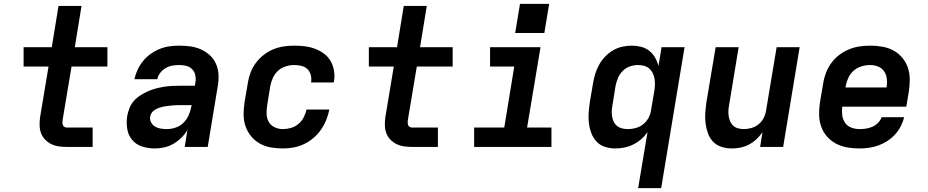

<svg xmlns="http://www.w3.org/2000/svg" viewBox="-20 -766 4840 1001"><path d="M329 0Q307 0 286 -3Q265 -6 247 -15Q229 -24 215 -38.5Q201 -53 194 -72Q187 -91 186.5 -112Q186 -133 189 -155L233 -419H103V-520H250L285 -735H405L370 -520H540V-419H353L306 -138Q305 -132 305.5 -125Q306 -118 308.5 -112.5Q311 -107 316.5 -104Q322 -101 329 -101H463V0Z M787 8Q753 8 721.5 -2Q690 -12 669.5 -36Q649 -60 643.5 -93Q638 -126 643 -160Q647 -181 655 -202Q663 -223 677.5 -239.5Q692 -256 711.5 -268.5Q731 -281 751 -290Q771 -299 792 -304.5Q813 -310 834.5 -313.5Q856 -317 877 -318Q898 -319 918 -319H996L999 -338Q1002 -356 998 -374.5Q994 -393 981.5 -405.5Q969 -418 951.5 -422.5Q934 -427 915 -427Q897 -427 879 -424Q861 -421 844.5 -411.5Q828 -402 815.5 -386.5Q803 -371 800 -353H681Q686 -378 697.5 -402.5Q709 -427 726 -448Q743 -469 765.5 -485Q788 -501 813 -511Q838 -521 863.5 -524.5Q889 -528 914 -528Q944 -528 973 -524Q1002 -520 1027.5 -508.5Q1053 -497 1073.5 -478.5Q1094 -460 1105.5 -434.5Q1117 -409 1119 -380Q1121 -351 1116 -321L1063 0H943L957 -88Q944 -66 925 -47.5Q906 -29 883.5 -16Q861 -3 836 2.5Q811 8 787 8ZM850 -93Q873 -93 896.5 -101Q920 -109 937.5 -127Q955 -145 964.5 -167.5Q974 -190 978 -213L979 -218H918Q908 -218 897 -217.5Q886 -217 875 -216Q864 -215 853 -213.5Q842 -212 831.5 -210Q821 -208 810 -204Q799 -200 789 -194.5Q779 -189 772 -179.5Q765 -170 763 -159Q760 -143 767.5 -128.5Q775 -114 788.5 -106Q802 -98 818 -95.5Q834 -93 850 -93Z M1455 8Q1422 8 1391 2.5Q1360 -3 1334 -18Q1308 -33 1289 -56Q1270 -79 1260 -108Q1250 -137 1250 -169Q1250 -201 1255 -233L1272 -333Q1276 -360 1286 -387Q1296 -414 1313.5 -437.5Q1331 -461 1354.5 -479.5Q1378 -498 1405 -509Q1432 -520 1459.5 -524Q1487 -528 1514 -528Q1543 -528 1570.5 -524.5Q1598 -521 1623 -511.5Q1648 -502 1669.5 -486Q1691 -470 1704 -447Q1717 -424 1721.5 -396.5Q1726 -369 1721 -341Q1721 -340 1720.5 -338.5Q1720 -337 1720 -336H1602Q1602 -337 1602 -337.5Q1602 -338 1602 -338Q1605 -358 1600 -376Q1595 -394 1582.5 -406Q1570 -418 1551.5 -422.5Q1533 -427 1514 -427Q1492 -427 1469.5 -420Q1447 -413 1429.5 -397Q1412 -381 1402.5 -359.5Q1393 -338 1389 -317L1373 -217Q1369 -194 1370 -171Q1371 -148 1381.5 -130Q1392 -112 1412 -102.5Q1432 -93 1455 -93Q1476 -93 1497 -99Q1518 -105 1535.5 -119.5Q1553 -134 1563.5 -154.5Q1574 -175 1578 -195H1697Q1692 -168 1681 -141Q1670 -114 1653.5 -90Q1637 -66 1614 -46.5Q1591 -27 1564.5 -14.5Q1538 -2 1510 3Q1482 8 1455 8Z M2129 0Q2107 0 2086 -3Q2065 -6 2047 -15Q2029 -24 2015 -38.5Q2001 -53 1994 -72Q1987 -91 1986.5 -112Q1986 -133 1989 -155L2033 -419H1903V-520H2050L2085 -735H2205L2170 -520H2340V-419H2153L2106 -138Q2105 -132 2105.5 -125Q2106 -118 2108.5 -112.5Q2111 -107 2116.5 -104Q2122 -101 2129 -101H2263V0Z M2452 0V-101H2609L2661 -419H2535V-520H2798L2728 -101H2855V0ZM2818 -594H2666L2691 -746H2843Z M3307 215 3356 -78Q3342 -57 3323 -40.5Q3304 -24 3282 -13Q3260 -2 3236 3Q3212 8 3189 8Q3161 8 3135 0Q3109 -8 3091 -27Q3073 -46 3063.5 -70.5Q3054 -95 3050.5 -122Q3047 -149 3049 -177Q3051 -205 3055 -233L3072 -333Q3076 -357 3083.5 -381.5Q3091 -406 3103.5 -428.5Q3116 -451 3134.5 -470.5Q3153 -490 3176 -503.5Q3199 -517 3224 -522.5Q3249 -528 3273 -528Q3298 -528 3322 -522Q3346 -516 3364.5 -501.5Q3383 -487 3395 -466Q3407 -445 3413 -422L3429 -520H3549L3427 215ZM3253 -93Q3274 -93 3294.5 -98.5Q3315 -104 3332.5 -117.5Q3350 -131 3360.5 -150.5Q3371 -170 3374 -190L3391 -290Q3394 -307 3394.5 -323Q3395 -339 3392.5 -355Q3390 -371 3383 -385Q3376 -399 3364.5 -409Q3353 -419 3337.5 -423Q3322 -427 3306 -427Q3285 -427 3263.5 -419.5Q3242 -412 3226 -395.5Q3210 -379 3201.5 -358.5Q3193 -338 3189 -317L3173 -217Q3170 -201 3169.5 -186Q3169 -171 3171.5 -157Q3174 -143 3180.5 -130Q3187 -117 3198 -108.5Q3209 -100 3223.5 -96.5Q3238 -93 3253 -93Z M3795 8Q3767 8 3741 -0.5Q3715 -9 3697.5 -27.5Q3680 -46 3671 -71Q3662 -96 3658.5 -123Q3655 -150 3657 -177.5Q3659 -205 3663 -233L3711 -520H3831L3781 -217Q3778 -202 3777.5 -187Q3777 -172 3779.5 -157.5Q3782 -143 3788 -130.5Q3794 -118 3804.5 -109Q3815 -100 3829.5 -96.5Q3844 -93 3859 -93Q3878 -93 3898.5 -99Q3919 -105 3935.5 -118.5Q3952 -132 3961.5 -151Q3971 -170 3974 -190L4029 -520H4149L4063 0H3943L3955 -77Q3942 -57 3923.5 -40Q3905 -23 3884 -12Q3863 -1 3840 3.5Q3817 8 3795 8Z M4461 8Q4428 8 4396.5 2.5Q4365 -3 4338 -17.5Q4311 -32 4291 -55Q4271 -78 4261 -107Q4251 -136 4250.5 -168Q4250 -200 4255 -233L4272 -333Q4276 -360 4286.5 -387Q4297 -414 4314.5 -438Q4332 -462 4356 -480Q4380 -498 4407 -509Q4434 -520 4461.5 -524Q4489 -528 4517 -528Q4549 -528 4580.5 -522.5Q4612 -517 4638.5 -502.5Q4665 -488 4684.5 -464.5Q4704 -441 4713.5 -412Q4723 -383 4723 -351Q4723 -319 4718 -287L4705 -210H4371Q4368 -187 4371 -165Q4374 -143 4385.5 -126Q4397 -109 4417.5 -101Q4438 -93 4461 -93Q4477 -93 4494.5 -95.5Q4512 -98 4528 -105Q4544 -112 4557.5 -125.5Q4571 -139 4576 -155H4694Q4688 -131 4676 -107.5Q4664 -84 4646 -64.5Q4628 -45 4605.5 -30.5Q4583 -16 4559 -7.5Q4535 1 4510 4.5Q4485 8 4461 8ZM4388 -310H4602Q4606 -333 4603.5 -355Q4601 -377 4589.5 -394Q4578 -411 4558 -419Q4538 -427 4516 -427Q4494 -427 4471 -420Q4448 -413 4430.5 -397.5Q4413 -382 4403 -360.5Q4393 -339 4389 -317Z"/></svg>

Font: Iosevka SS04 Extended Oblique
Style: Bold
Weight: 700
Width: 7
Italic angle: -9°
Monospace: yes
Designer: Belleve Invis
Foundry: Belleve Invis
Version: Version 19.0.0; ttfautohint (v1.8.4)